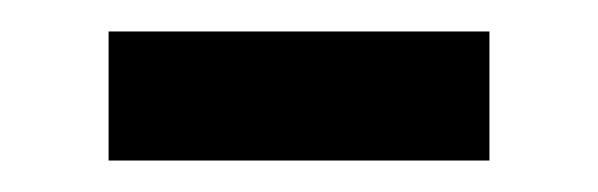

<svg xmlns="http://www.w3.org/2000/svg" viewBox="-20 -358 380 122"><path d="M49 -338V-256H291V-338Z"/></svg>

Font: Noto Sans Bengali
Style: Regular
Weight: 400
Designer: Jelle Bosma - Monotype Design Team
Foundry: Monotype Imaging Inc.
Version: Version 2.003